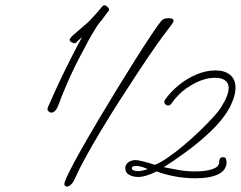

<svg xmlns="http://www.w3.org/2000/svg" viewBox="-20 -746 913 728"><path d="M233 -38Q229 -40 226.5 -41.5Q224 -43 224 -48Q224 -57 241 -91.5Q258 -126 286.5 -176.5Q315 -227 350 -286Q385 -345 422 -405.5Q459 -466 492.5 -519Q526 -572 552 -611Q578 -650 590 -665Q598 -674 605.5 -675.5Q613 -677 622 -677Q627 -677 632.5 -675Q638 -673 638 -667Q638 -662 629 -650.5Q620 -639 615 -632Q597 -609 568 -567.5Q539 -526 504 -473Q469 -420 432.5 -363Q396 -306 363 -251Q330 -196 304.5 -149.5Q279 -103 266 -73Q260 -58 252 -49Q244 -40 233 -38ZM174 -319Q170 -319 165 -323Q160 -327 160 -332Q160 -338 171 -360Q186 -395 207 -439.5Q228 -484 250.5 -528Q273 -572 291 -605Q286 -601 280 -595.5Q274 -590 269 -585Q266 -582 262 -582Q260 -582 252 -585.5Q244 -589 244 -595Q244 -601 261.5 -616.5Q279 -632 304 -653Q314 -661 326.5 -674.5Q339 -688 351 -701.5Q363 -715 369 -723Q372 -726 376 -726Q381 -726 387.5 -720Q394 -714 394 -708L365 -669Q365 -669 360 -663Q355 -657 350.5 -651Q346 -645 346 -644Q336 -628 326 -611Q316 -594 307 -576Q261 -492 235 -431Q209 -370 202 -349Q191 -319 174 -319ZM721 -70Q682 -70 644 -77Q606 -84 574 -96Q532 -75 504 -75Q485 -75 470 -83Q455 -91 455 -109Q455 -122 466.5 -130.5Q478 -139 494 -139Q501 -139 516.5 -135.5Q532 -132 547 -127.5Q562 -123 567 -121Q588 -129 617 -149Q646 -169 678 -196Q710 -223 739.5 -251.5Q769 -280 791 -304.5Q813 -329 821 -344Q847 -385 847 -414Q847 -431 833.5 -441Q820 -451 796 -451Q759 -451 721.5 -432Q684 -413 658 -387Q642 -371 628 -351Q624 -346 617 -346Q612 -346 607.5 -350Q603 -354 603 -360Q603 -365 606 -368Q626 -397 657 -422.5Q688 -448 724.5 -463.5Q761 -479 797 -479Q832 -479 852.5 -462Q873 -445 873 -414Q873 -393 864.5 -369.5Q856 -346 845 -328Q821 -288 779 -248Q737 -208 689.5 -173Q642 -138 601 -112Q630 -106 659.5 -101Q689 -96 718 -96Q762 -96 786.5 -105Q811 -114 811 -130V-134Q811 -140 814.5 -145Q818 -150 825 -150Q835 -150 837 -143Q839 -136 839 -131Q839 -101 808 -85.5Q777 -70 721 -70ZM501 -97Q509 -97 519.5 -99Q530 -101 540 -105Q513 -117 495 -117Q492 -117 486 -115.5Q480 -114 480 -108Q480 -102 488.5 -99.5Q497 -97 501 -97Z"/></svg>

Font: Ms Madi
Style: Regular
Weight: 400
Designer: Robert E. Leuschke
Foundry: Robert E. Leuschke
Version: Version 1.010; ttfautohint (v1.8.3)